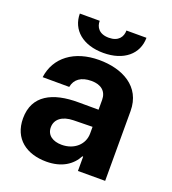

<svg xmlns="http://www.w3.org/2000/svg" viewBox="-136 -838 851 951"><g transform="rotate(20 290.0 -363.0)"><path d="M215.9 10.3C296.5 10.3 348.7 -24.9 375.4 -75.6H379.6V0H523.1V-367.9C523.1 -497.9 413 -552.6 291.5 -552.6C160.9 -552.6 70.7 -485.1 56.5 -376.8L196.7 -376.4C204.2 -418.3 236.5 -442.1 290.8 -442.1C342.3 -442.1 371.8 -416.2 371.8 -371.4V-320L265.3 -320.3C131 -321 34.8 -274.1 34.8 -152.3C34.8 -44.4 111.9 10.3 215.9 10.3ZM121.8 -735.8C121.8 -649.9 189.6 -592.3 297.2 -592.3C404.8 -592.3 472.7 -649.9 473 -735.8H367.5C367.5 -702.4 347.7 -672.2 297.2 -672.2C245.4 -672.2 226.2 -703.1 226.6 -735.8ZM179.3 -157.3C179.3 -199.9 214.1 -227.3 273.4 -228.3L372.9 -230.1V-195C372.9 -137.8 325.6 -94.1 259.2 -94.1C212.7 -94.1 179.3 -115.8 179.3 -157.3Z"/></g></svg>

Font: Magic Ui Pro
Style: Bold
Weight: 700
Designer: Stefan Endress, Andreas Faust
Version: Version 1.000;FEAKit 1.0